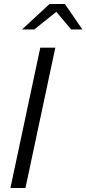

<svg xmlns="http://www.w3.org/2000/svg" viewBox="-20 -938 431 958"><path d="M32 0ZM32 0 181 -700H256L107 0ZM335 -791 261 -879 151 -791H90L227 -918H304L391 -791Z"/></svg>

Font: Rosa Sans Light
Style: Italic
Weight: 300
Italic angle: -12°
Designer: Pentagram / MCKL
Foundry: Pentagram / MCKL
Version: Version 1.005;September 16, 2019;FontCreator 11.5.0.2425 64-